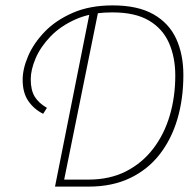

<svg xmlns="http://www.w3.org/2000/svg" viewBox="-20 -692 726 712"><path d="M184 0 311 -637Q285 -631 262 -621Q205 -596 167.5 -557Q130 -518 112 -475.5Q94 -433 94 -398Q94 -358 108.5 -334Q123 -310 154 -292L140 -270Q106 -287 85 -317.5Q64 -348 64 -396Q64 -437 84.5 -484.5Q105 -532 146 -574.5Q187 -617 250 -644.5Q313 -672 398 -672Q491 -672 549 -639Q607 -606 633.5 -548Q660 -490 660 -414Q660 -326 638 -251Q616 -176 572 -119.5Q528 -63 462 -31.5Q396 0 309 0ZM343 -643 218 -26H308Q387 -26 447 -56.5Q507 -87 548 -140.5Q589 -194 609.5 -263.5Q630 -333 630 -412Q630 -480 606.5 -533Q583 -586 532 -616Q481 -646 398 -646H394Q367 -646 343 -643Z"/></svg>

Font: Source Sans 3 ExtraLight ExtraLight
Style: Italic
Weight: 250
Italic angle: -11°
Version: Version 3.052;hotconv 1.1.0;makeotfexe 2.6.0